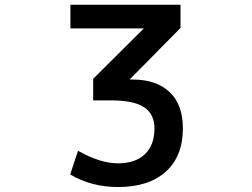

<svg xmlns="http://www.w3.org/2000/svg" viewBox="-20 -542 1040 792"><path d="M270.5 -522.5H724.6V-426.8L514.6 -213.9H527.3Q625 -213.9 679.7 -162.1Q734.4 -110.4 734.4 -12.7Q734.4 102.5 664.1 166Q593.8 229.5 466.8 229.5Q357.4 229.5 269.5 177.7L301.8 80.1Q394.5 131.8 466.3 131.8Q538.1 131.8 577.6 94.2Q617.2 56.6 617.2 -12.7Q617.2 -70.3 575.2 -99.1Q533.2 -127.9 437.5 -127.9H364.3V-216.8L573.2 -424.8H270.5Z"/></svg>

Font: GenEi Gothic M SemiBold
Style: Regular
Weight: 500
Designer: o_tamon (Modified); [Source Han Sans]
Ryoko NISHIZUKA  (kana & ideographs); Paul D. Hunt (Latin, Greek & Cyrillic); Wenl
Version: Version 1.1a;Original Version 1.004